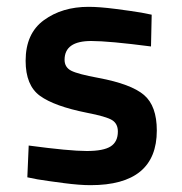

<svg xmlns="http://www.w3.org/2000/svg" viewBox="-20 -531 534 562"><path d="M424 -488 422 -395Q299 -411 247 -411Q169 -411 169 -356Q169 -334 188.5 -324Q208 -314 268 -303Q364 -285 401.5 -253Q439 -221 439 -149Q439 11 245 11Q213 11 167 5Q121 -1 90 -6L60 -12L64 -105Q183 -89 234 -89Q283 -89 304 -102.5Q325 -116 325 -146Q325 -169 308 -179.5Q291 -190 234 -201Q139 -220 97 -250.5Q55 -281 55 -353Q55 -433 108.5 -472Q162 -511 239 -511Q271 -511 317.5 -505Q364 -499 394 -494Z"/></svg>

Font: TypoPRO Titillium Maps
Style: 800 wt
Weight: 800
Designer: Campivisivi
Foundry: Accademia di Belle Arti di Urbino and students of MA course of Visual design
Version: Version 001.001